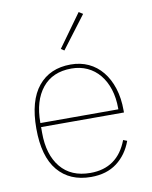

<svg xmlns="http://www.w3.org/2000/svg" viewBox="-85 -815 704 890"><g transform="rotate(-10 266.5 -369.5)"><path d="M272 12Q172 12 116 -54.5Q60 -121 60 -253Q60 -384 115 -451Q170 -518 268 -518Q314 -518 351.5 -500.5Q389 -483 416 -450Q443 -417 458 -370.5Q473 -324 473 -266V-256H83V-229Q83 -126 132 -66.5Q181 -7 272 -7Q400 -7 447 -131L465 -124Q442 -61 393.5 -24.5Q345 12 272 12ZM268 -499Q179 -499 131 -439.5Q83 -380 83 -277V-275H450V-279Q450 -329 437 -369.5Q424 -410 400 -439Q376 -468 342.5 -483.5Q309 -499 268 -499ZM251 -587 236 -597 347 -751 366 -739Z"/></g></svg>

Font: IBM Plex Sans Devanagari Thin
Style: Regular
Weight: 100
Designer: Mike Abbink, Paul van der Laan, Pieter van Rosmalen, Erin McLaughlin
Foundry: Bold Monday
Version: Version 1.1